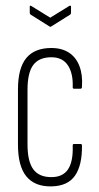

<svg xmlns="http://www.w3.org/2000/svg" viewBox="-20 -658 354 684"><path d="M163 6Q104 7 74 -29.5Q44 -66 44 -143V-339Q44 -415 73.5 -451Q103 -487 163 -487Q200 -487 225.5 -470.5Q251 -454 263 -422.5Q275 -391 272 -349Q272 -342 267 -342H243Q241 -342 240 -343.5Q239 -345 239 -347Q241 -396 222 -425Q203 -454 163 -454Q119 -454 98.5 -426.5Q78 -399 78 -338V-144Q78 -83 98.5 -55Q119 -27 163 -27Q204 -27 222.5 -55Q241 -83 239 -139Q239 -145 243 -145H267Q272 -145 272 -140Q273 -69 247 -32Q221 5 163 6ZM156 -564 89 -606Q86 -608 86 -613V-635Q86 -639 91 -637L159 -595L227 -637Q233 -639 233 -635V-613Q233 -608 230 -606L163 -564Q159 -561 156 -564Z"/></svg>

Font: Sofia Sans Extra Condensed ExtraLight
Style: Regular
Weight: 250
Designer: Botio Nikoltchev, Ani Petrova
Foundry: lettersoup
Version: Version 4.101